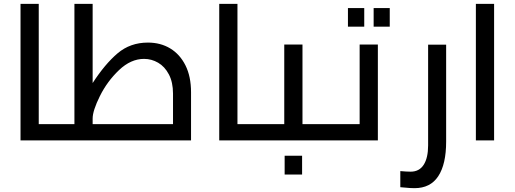

<svg xmlns="http://www.w3.org/2000/svg" viewBox="-20 -732 2686 1001"><path d="M277 -85V0H87V-712H182V-85Z M976 -251V0H277V-85H368V-712H463V-299Q527 -398 593 -454Q659 -510 751 -510Q817 -510 867.5 -479.5Q918 -449 947 -391Q976 -333 976 -251ZM463 -114V-85H882V-244Q882 -303 860.5 -344Q839 -385 804.5 -405Q770 -425 731 -425Q662 -425 600.5 -366.5Q539 -308 501 -231.5Q463 -155 463 -114Z M1313 -85V0H1123V-712H1218V-85Z M1313 0ZM1706 -85V0H1313V-85H1462V-500H1557V-85ZM1464 80H1555V178H1464Z M1706 0ZM1950 -500V0H1706V-85H1855V-500ZM1794 -690H1879V-593H1794ZM1928 -690H2012V-593H1928Z M2091 246 2067 244V160Q2100 163 2121 163Q2166 163 2189 127Q2212 91 2212 26V-499H2306V6Q2306 124 2265 186.5Q2224 249 2141 249Q2118 249 2091 246Z M2461 -712H2556V0H2461Z"/></svg>

Font: sheba-seeBold
Style: Regular
Weight: 600
Designer: Mohamed Galeb, the designers
Foundry: Kief Type Foundry
Version: Version 2.010; ttfautohint (v1.5.33-1714) -l 8 -r 50 -G 200 